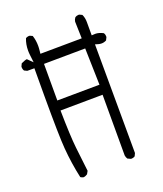

<svg xmlns="http://www.w3.org/2000/svg" viewBox="-136 -826 771 910"><g transform="rotate(-20 250.0 -371.0)"><path d="M135.3 -390.1V-574.7L343.8 -576.7L348.6 -392.1ZM346.2 -342.3V-36.1Q347.7 -25.9 353 -18.1L367.7 -11.2Q369.1 -10.7 370.1 -10.7Q381.3 -10.7 389.2 -16.1L396 -30.3L394 -579.1L410.6 -574.2Q418 -572.3 425.3 -572.3Q438 -572.3 449.7 -578.6L456.5 -592.3Q457 -593.8 457 -597.2Q457 -600.6 455.8 -605.5Q454.6 -610.4 451.2 -614.7Q429.7 -625.5 412.6 -625.5Q410.2 -625.5 394 -624.5V-691.4Q394 -713.4 385.7 -730.5L372.6 -736.8Q371.1 -737.3 367.7 -737.3Q364.3 -737.3 359.4 -735.8Q354.5 -734.4 350.1 -731Q343.8 -722.7 342.3 -712.4L344.7 -627.4L135.7 -625.5L137.2 -640.1Q138.7 -652.8 138.7 -664.6Q138.7 -692.9 130.4 -717.3L117.7 -723.1Q116.2 -723.6 114 -723.6Q111.8 -723.6 108.9 -723.1Q102.1 -722.2 96.7 -718.3Q85.9 -691.4 85.9 -659.7Q85.9 -648.4 87.4 -636.2L91.8 -598.6L66.4 -623.5Q57.6 -623 37.1 -613.3L30.8 -600.1Q30.3 -598.6 30.3 -597.2Q30.3 -585.4 35.6 -577.6L49.8 -570.8H85.4Q85 -488.3 85 -430.7Q85 -229.5 90.3 -165.5Q96.7 -86.4 113.3 -11.7Q120.1 -6.8 128.9 -5.4Q139.2 -7.3 147.9 -13.2L156.2 -27.8Q148.9 -88.4 142.1 -149.7Q135.3 -210.9 133.3 -340.3Z"/></g></svg>

Font: NaikaiFont
Style: ExtraLight
Weight: 200
Version: Version 1.89